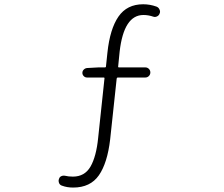

<svg xmlns="http://www.w3.org/2000/svg" viewBox="-20 -762 1040 891"><path d="M706.1 -731.4Q715.8 -727.5 719.7 -718.8Q722.7 -712.9 722.7 -708Q722.7 -703.1 720.7 -699.2Q717.8 -690.4 709 -686Q700.2 -681.6 691.4 -684.6Q668.9 -692.4 645.5 -692.4Q554.7 -692.4 535.2 -522.5L528.3 -453.1Q527.3 -449.2 532.2 -449.2H654.3Q664.1 -449.2 670.9 -442.4Q677.7 -435.5 677.7 -425.8Q677.7 -416 670.9 -409.2Q664.1 -402.3 654.3 -402.3H526.4Q522.5 -402.3 521.5 -397.5L491.2 -115.2Q478.5 -5.9 439 51.3Q399.4 108.4 319.3 108.4Q291 108.4 267.6 99.6Q257.8 96.7 253.9 86.9Q252 82 252 76.2Q252 72.3 253.9 68.4Q255.9 59.6 264.2 55.7Q272.5 51.8 282.2 53.7Q297.9 57.6 318.4 57.6Q373 57.6 399.9 11.2Q426.8 -35.2 435.5 -122.1L464.8 -397.5Q465.8 -402.3 460.9 -402.3H383.8Q375 -402.3 368.7 -408.7Q362.3 -415 362.3 -423.8Q362.3 -432.6 368.7 -439Q375 -445.3 383.8 -446.3L436.5 -449.2H466.8Q471.7 -449.2 471.7 -453.1L478.5 -517.6Q490.2 -627.9 529.8 -685.1Q569.3 -742.2 644.5 -742.2Q675.8 -742.2 706.1 -731.4Z"/></svg>

Font: Gen Jyuu Gothic L Monospace Light
Style: Regular
Weight: 300
Designer: [Source Han Sans]
Ryoko NISHIZUKA  (kana & ideographs); Paul D. Hunt (Latin, Greek & Cyrillic); Wenlong ZHANG  (bopomofo
Version: Version 1.002.20150607